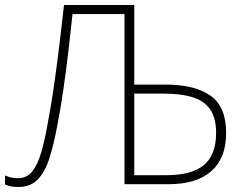

<svg xmlns="http://www.w3.org/2000/svg" viewBox="-23 -734 973 765"><path d="M51 11Q33 11 20.5 8.5Q8 6 -3 1V-35Q8 -30 20 -27Q32 -24 49 -24Q84 -24 105.5 -51Q127 -78 141 -126Q155 -174 166 -236Q182 -320 194 -405.5Q206 -491 215.5 -570.5Q225 -650 232 -714H512V-397H636Q753 -397 815.5 -353Q878 -309 878 -204Q878 -104 819 -52Q760 0 648 0H473V-678H266Q259 -612 250 -534.5Q241 -457 229.5 -377.5Q218 -298 204 -227Q191 -158 174 -104Q157 -50 128 -19.5Q99 11 51 11ZM640 -36Q740 -36 789 -76Q838 -116 838 -204Q838 -266 813 -300Q788 -334 741.5 -347.5Q695 -361 630 -361H512V-36Z"/></svg>

Font: Noto Sans ExtraLight
Style: Regular
Weight: 200
Designer: Monotype Design Team
Foundry: Monotype Imaging Inc.
Version: Version 2.007